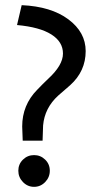

<svg xmlns="http://www.w3.org/2000/svg" viewBox="-20 -711 379 744"><path d="M46 -614 64 -691Q178 -686 245 -636Q312 -586 312 -513Q312 -435 252 -381Q229 -361 206 -341Q153 -293 147 -225L145 -166H68Q66 -208 66 -221Q66 -304 124 -363Q145 -385 166 -405Q224 -458 224 -503.5Q224 -549 179 -577.5Q134 -606 46 -614ZM69 -92.5Q87 -110 112 -110Q137 -110 155 -92.5Q173 -75 173 -49.5Q173 -24 155 -5.5Q137 13 112 13Q87 13 69 -5.5Q51 -24 51 -49.5Q51 -75 69 -92.5Z"/></svg>

Font: Rambla
Style: Regular
Weight: 400
Designer: Martin Sommaruga
Foundry: Martin Sommaruga
Version: Version 1.001